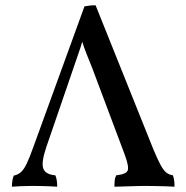

<svg xmlns="http://www.w3.org/2000/svg" viewBox="-20 -702 704 725"><path d="M341 -682 560 -136Q576 -98 587 -78Q598 -58 608.5 -50Q619 -42 633 -40Q637 -27 638 -18Q639 -9 639 3Q628 2 607 1.5Q586 1 564 0.5Q542 0 527 0Q516 0 499.5 0.5Q483 1 466 1.5Q449 2 434.5 2.5Q420 3 412 3Q412 -9 413 -20Q414 -31 419 -40Q456 -44 462 -58Q468 -72 451 -118L329 -443Q317 -474 307 -498Q297 -522 286 -559H295Q284 -521 274.5 -495Q265 -469 257 -444L155 -147Q135 -88 143.5 -65.5Q152 -43 189 -40Q193 -31 194.5 -20Q196 -9 196 3Q185 2 169.5 1.5Q154 1 137 0.5Q120 0 104 0Q81 0 59.5 1Q38 2 25 3Q25 -7 26.5 -18.5Q28 -30 32 -39Q48 -42 59.5 -52.5Q71 -63 81.5 -85.5Q92 -108 106 -147L299 -678Q310 -680 319 -681Q328 -682 341 -682Z"/></svg>

Font: Vollkorn
Style: Regular
Weight: 400
Designer: Friedrich Althausen
Foundry: Friedrich Althausen
Version: Version 4.104